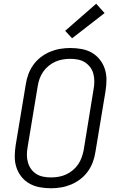

<svg xmlns="http://www.w3.org/2000/svg" viewBox="-20 -1000 640 1028"><path d="M253 8Q222 8 192.5 2.5Q163 -3 138 -17Q113 -31 95 -53.5Q77 -76 68 -103.5Q59 -131 59 -161.5Q59 -192 64 -223L118 -548Q122 -575 131.5 -601.5Q141 -628 158 -652Q175 -676 198.5 -694Q222 -712 248.5 -723Q275 -734 302.5 -738.5Q330 -743 357 -743Q387 -743 417 -737.5Q447 -732 471.5 -718Q496 -704 514 -681.5Q532 -659 541 -631.5Q550 -604 550 -573.5Q550 -543 545 -512L491 -187Q487 -160 477.5 -133.5Q468 -107 451 -83Q434 -59 410.5 -41Q387 -23 360.5 -12Q334 -1 306.5 3.5Q279 8 253 8ZM253 -50Q273 -50 293.5 -53.5Q314 -57 333 -65.5Q352 -74 369 -88Q386 -102 398 -119.5Q410 -137 417 -156.5Q424 -176 428 -196L481 -522Q485 -543 485 -564Q485 -585 480 -604.5Q475 -624 463 -640Q451 -656 434.5 -666.5Q418 -677 397.5 -681Q377 -685 356 -685Q336 -685 315.5 -681.5Q295 -678 276 -669.5Q257 -661 240 -647Q223 -633 211 -615.5Q199 -598 192 -578.5Q185 -559 182 -539L128 -213Q124 -192 124 -171Q124 -150 129.5 -130.5Q135 -111 146.5 -95Q158 -79 174.5 -68.5Q191 -58 211.5 -54Q232 -50 253 -50ZM366 -795 329 -835 495 -980 540 -930Z"/></svg>

Font: Iosevka SS04 Light Extended
Style: Italic
Weight: 300
Width: 7
Italic angle: -9°
Monospace: yes
Designer: Belleve Invis
Foundry: Belleve Invis
Version: Version 19.0.0; ttfautohint (v1.8.4)